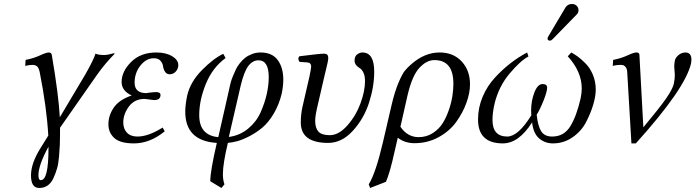

<svg xmlns="http://www.w3.org/2000/svg" viewBox="-20 -704 3474 959"><path d="M184.1 195.8Q222.2 195.8 222.2 38.1Q222.2 38.1 222.2 28.8Q172.4 119.6 171.9 170.9Q171.9 195.8 184.1 195.8ZM279.8 -36.1Q279.8 -2.9 278.8 19.5Q277.8 42 274.9 77.4Q272 112.8 264.9 137.5Q257.8 162.1 246.8 186Q235.8 210 218 222.4Q200.2 234.9 175.8 234.9Q134.8 234.9 134.8 171.9Q134.8 111.8 182.1 36.1L221.2 -26.9Q213.4 -167 178.2 -344.2Q173.3 -366.2 164.6 -373Q155.8 -379.9 142.1 -379.9Q127 -379.9 106 -375L107.9 -404.8Q147.9 -412.6 179.4 -427.2Q210.9 -441.9 223.9 -441.9Q236.8 -441.9 238.8 -429.2Q272.9 -229 278.8 -118.2L407.2 -334Q447.3 -404.8 457 -436Q473.1 -429.2 500 -429.2Q518.1 -429.2 547.9 -438L553.2 -436Q503.4 -385.3 465.8 -332L279.8 -65.9Z M702.6 -210Q651.9 -210 623.8 -171.9Q595.7 -133.8 595.7 -92.8Q595.7 -60.5 614 -41.3Q632.3 -22 666.5 -22Q720.7 -22 792.5 -66.9L802.7 -47.9Q728.5 12.2 649.4 12.2Q579.6 12.2 550.5 -14.9Q521.5 -42 521.5 -83Q521.5 -127.9 548.6 -167Q575.7 -206.1 637.7 -227.1Q587.9 -250 587.4 -293.9Q587.4 -347.2 635 -394.5Q682.6 -441.9 760.7 -441.9Q808.6 -441.9 839.6 -423.3Q870.6 -404.8 870.6 -378.9Q870.6 -360.8 858.2 -346.9Q845.7 -333 827.6 -333Q812.5 -333 804.4 -345.5Q796.4 -357.9 794.4 -373Q792.5 -388.2 781.5 -400.6Q770.5 -413.1 748.5 -413.1Q710.4 -413.1 681.4 -376.5Q652.3 -339.8 652.3 -291Q652.3 -239.3 710.4 -238.8L721.7 -240.7Q732.9 -242.2 744.6 -243.2Q756.3 -244.1 759.3 -244.1Q781.2 -244.1 781.7 -230Q781.7 -204.1 749.5 -204.1Q745.6 -204.1 726.1 -207Q706.5 -210 702.6 -210Z M1123 -20Q1177.2 -26.9 1218.8 -61Q1260.3 -95.2 1281.2 -142.1Q1302.2 -189 1312.3 -233.9Q1322.3 -278.8 1322.3 -318.8Q1322.3 -402.8 1271 -402.8Q1242.2 -402.8 1220.7 -375Q1199.2 -347.2 1182.1 -275.9ZM1106.9 -414.1Q1042 -367.2 1008.5 -285.6Q975.1 -204.1 975.1 -128.9Q975.1 -27.8 1070.3 -19L1125 -259.8L1127.4 -271.5Q1129.9 -283.2 1133.1 -294.7Q1136.2 -306.2 1143.3 -323.5Q1150.4 -340.8 1157.7 -356.4Q1165 -372.1 1177.5 -387.9Q1189.9 -403.8 1204.6 -415.3Q1219.2 -426.8 1239.3 -434.3Q1259.3 -441.9 1281.2 -441.9Q1339.4 -441.9 1367.2 -404.1Q1395 -366.2 1395 -306.2Q1395 -275.4 1387.2 -236.8Q1374 -181.6 1347.7 -137.2Q1321.3 -92.8 1291.3 -67.4Q1261.2 -42 1226.3 -23.9Q1191.4 -5.9 1165.8 1Q1140.1 7.8 1118.2 9.8Q1093.3 113.8 1093.3 166Q1093.3 194.8 1101.1 216.8L1085.9 234.9L1030.3 201.2Q1030.3 150.4 1063 9.8Q904.8 0 905.3 -147Q905.3 -179.2 915 -227.1Q931.2 -295.9 989.3 -354.5Q1047.4 -413.1 1095.2 -435.1Z M1490.7 -169.9 1525.4 -320.8Q1534.2 -362.8 1534.2 -372.1Q1534.2 -390.1 1516.1 -392.1L1476.1 -395Q1464.8 -411.1 1475.1 -422.9Q1577.1 -436 1599.1 -436Q1619.6 -436 1619.6 -415Q1619.6 -407.2 1616.9 -393.6Q1614.3 -379.9 1608.2 -356Q1602.1 -332 1599.6 -320.3L1568.4 -185.1Q1554.2 -127.4 1554.2 -101.1Q1554.2 -64.9 1570.3 -46.9Q1586.4 -28.8 1627 -28.8Q1671.9 -28.8 1714.6 -76.9Q1757.3 -125 1780.3 -187Q1803.2 -249 1803.2 -298.8Q1803.2 -324.7 1795.2 -341.3Q1787.1 -357.9 1777.1 -363.5Q1767.1 -369.1 1759 -378.7Q1751 -388.2 1751 -401.9Q1751 -422.9 1764.2 -432.4Q1777.3 -441.9 1790 -441.9Q1849.1 -441.9 1849.1 -346.2Q1849.1 -271 1823.2 -190.9Q1797.4 -110.8 1742.2 -50.5Q1687 9.8 1619.1 9.8Q1481.9 9.8 1482.4 -92.8Q1482.4 -132.3 1490.7 -169.9Z M2327.6 -283.2Q2327.6 -240.2 2309.8 -190.7Q2292 -141.1 2258.8 -95Q2225.6 -48.8 2170.7 -18.8Q2115.7 11.2 2049.8 11.2Q2002 11.2 1966.8 -16.1L1949.7 58.1Q1927.7 158.2 1907.7 204.1L1828.6 234.9L1821.8 216.8Q1856.9 159.7 1892.6 6.8L1937 -184.1Q1952.1 -248 1970.5 -291Q1988.8 -334 2001.2 -349.6Q2013.7 -365.2 2033.7 -382.8Q2100.6 -441.9 2175.8 -441.9Q2244.6 -441.9 2286.1 -397Q2327.6 -352.1 2327.6 -283.2ZM2070.8 -19Q2110.8 -19 2142.3 -39.6Q2173.8 -60.1 2192.4 -90.6Q2210.9 -121.1 2223.4 -158.9Q2235.8 -196.8 2240.2 -228.3Q2244.6 -259.8 2244.6 -286.1Q2244.6 -404.3 2148.9 -403.8Q2110.8 -403.8 2074.7 -365Q2038.6 -326.2 2015.6 -228L1980 -70.8Q2015.6 -19 2070.8 -19Z M2955.6 -255.9Q2955.6 -223.6 2943.1 -181.4Q2930.7 -139.2 2907.2 -94Q2883.8 -48.8 2839.8 -18.3Q2795.9 12.2 2741.7 12.2Q2701.7 12.2 2672.6 -12.9Q2643.6 -38.1 2637.7 -92.8Q2570.8 12.2 2491.7 12.2Q2367.7 12.2 2367.7 -106.9Q2367.7 -166 2390.6 -220.5Q2413.6 -274.9 2452.6 -316.9Q2491.7 -358.9 2530.8 -388.9Q2569.8 -418.9 2612.8 -441.9L2619.6 -421.9Q2580.6 -401.9 2525.6 -336.9Q2470.7 -272 2449.7 -184.1Q2439.9 -140.1 2439.9 -105Q2439.9 -22 2513.7 -22Q2567.9 -22 2633.8 -127.9Q2632.8 -135.7 2632.8 -150.9Q2632.8 -200.7 2649.2 -242.4Q2665.5 -284.2 2689.9 -284.2Q2712.9 -284.2 2712.9 -266.1Q2712.9 -247.1 2695.3 -202.6Q2677.7 -158.2 2660.6 -130.9Q2666.5 -74.7 2683.1 -48.3Q2699.7 -22 2737.8 -22Q2796.9 -22 2828.4 -73Q2859.9 -124 2879.9 -211.9Q2885.7 -239.7 2885.7 -262.2Q2885.7 -346.2 2815.9 -422.9L2833.5 -441.9Q2849.6 -433.1 2865.7 -421.6Q2881.8 -410.2 2904.8 -387Q2927.7 -363.8 2941.7 -329.8Q2955.6 -295.9 2955.6 -255.9ZM2836.9 -684.1Q2851.1 -684.1 2860.4 -675Q2869.6 -666 2869.6 -652.8Q2869.6 -647.9 2868.7 -646Q2866.7 -637.2 2859.9 -630.9L2740.7 -508.8Q2732.9 -501 2727.5 -501Q2714.4 -501 2714.8 -512.2Q2714.8 -514.2 2715.8 -515.1Q2715.8 -518.1 2719.7 -523.9L2804.7 -667Q2815.9 -684.1 2836.9 -684.1Z M3112.8 -344.2Q3111.8 -360.4 3105.2 -368.7Q3098.6 -377 3092.5 -378.4Q3086.4 -379.9 3076.7 -379.9Q3061.5 -379.9 3040.5 -375L3042.5 -404.8Q3082.5 -412.6 3114 -427.2Q3145.5 -441.9 3158.7 -441.9Q3173.8 -441.9 3173.8 -429.2L3193.4 -67.9Q3274.4 -165 3306.9 -211.9Q3339.4 -258.8 3345.7 -286.1Q3350.6 -310.1 3350.6 -329.1Q3350.6 -337.9 3349.1 -350.8Q3347.7 -363.8 3347.7 -372.1Q3347.7 -383.3 3350.6 -400.9Q3353.5 -416 3369.1 -429Q3384.8 -441.9 3403.8 -441.9Q3433.6 -441.9 3433.6 -404.8Q3433.6 -398.9 3431.6 -387.2Q3402.8 -261.2 3155.8 12.2H3133.8Z"/></svg>

Font: Linux Libertine
Style: Italic
Weight: 400
Italic angle: -12°
Designer: Philipp H. Poll
Foundry: Philipp H. Poll
Version: Version 5.1.6 ; ttfautohint (v0.9)